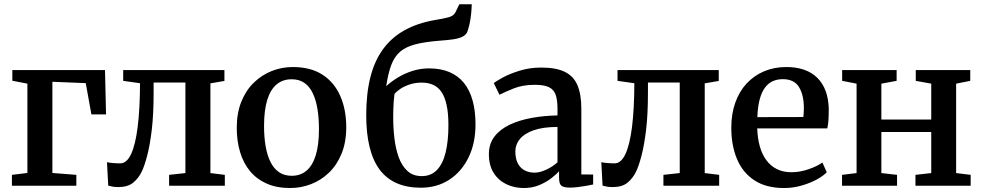

<svg xmlns="http://www.w3.org/2000/svg" viewBox="-20 -888 4698 918"><path d="M37 0V-52L111 -61V-488L39 -502V-553H482L487 -341H417L390 -490.5L230.5 -497V-61L345 -52V0Z M545 6.5Q530 6.5 517.8 4.2Q505.5 2 497.5 -0.5L491.5 -112.5Q502 -110 519.5 -108.5Q537 -107 555 -107Q586 -107 606.8 -151.2Q627.5 -195.5 638.2 -280.8Q649 -366 649.5 -490L569 -501.5V-553H1053V-501L986 -489.5V-60.5L1055 -52V0H788.5V-52L866.5 -60.5V-493.5H714.5V-445Q714.5 -340 705.5 -266Q696.5 -192 683.8 -143.8Q671 -95.5 658.5 -69Q643 -36.5 617.2 -15Q591.5 6.5 545 6.5Z M1112 -276.5Q1112 -348 1134 -402.2Q1156 -456.5 1194 -493.2Q1232 -530 1280 -548.8Q1328 -567.5 1379.5 -567.5Q1466 -567.5 1522.5 -530.5Q1579 -493.5 1607.2 -428.5Q1635.5 -363.5 1635.5 -280Q1635.5 -208 1613.2 -153.5Q1591 -99 1553 -62.5Q1515 -26 1467 -7.5Q1419 11 1367.5 11Q1303 11 1255 -10.2Q1207 -31.5 1175.2 -70Q1143.5 -108.5 1127.8 -161.2Q1112 -214 1112 -276.5ZM1375 -47.5Q1416.5 -47.5 1445.5 -72Q1474.5 -96.5 1489.8 -146Q1505 -195.5 1505 -271Q1505 -323.5 1497.8 -367.2Q1490.5 -411 1475.2 -442.8Q1460 -474.5 1435.2 -491.8Q1410.5 -509 1374.5 -509Q1332.5 -509 1303 -484.8Q1273.5 -460.5 1258 -411Q1242.5 -361.5 1242.5 -285.5Q1242.5 -232.5 1250 -189Q1257.5 -145.5 1273.2 -113.8Q1289 -82 1314 -64.8Q1339 -47.5 1375 -47.5Z M1992.5 9.5Q1925.5 9.5 1876 -12.5Q1826.5 -34.5 1794.5 -78Q1762.5 -121.5 1746.8 -186.5Q1731 -251.5 1731 -337Q1731 -440.5 1751 -519.2Q1771 -598 1811.8 -653.5Q1852.5 -709 1914 -743.2Q1975.5 -777.5 2058.5 -792Q2099 -798.5 2124.2 -805.2Q2149.5 -812 2157.5 -829L2176 -867.5H2235.5Q2235 -842.5 2232.2 -818.2Q2229.5 -794 2224.8 -772.2Q2220 -750.5 2213.5 -733.5Q2206 -719.5 2189 -711.5Q2172 -703.5 2145.5 -699.8Q2119 -696 2083 -693.5Q2013 -688 1967.5 -676.5Q1922 -665 1894.2 -641.8Q1866.5 -618.5 1851.2 -578.5Q1836 -538.5 1826.5 -476Q1850.5 -498 1882.5 -517.5Q1914.5 -537 1952.5 -549Q1990.5 -561 2031.5 -561Q2087 -561 2128.5 -543.5Q2170 -526 2197.8 -492Q2225.5 -458 2239.5 -408Q2253.5 -358 2253.5 -293.5Q2253.5 -203 2220 -134.8Q2186.5 -66.5 2127.8 -28.5Q2069 9.5 1992.5 9.5ZM1996.5 -46Q2041.5 -46 2069.8 -76Q2098 -106 2111 -160.5Q2124 -215 2124 -289Q2124 -346 2115.5 -385.2Q2107 -424.5 2090.8 -448.2Q2074.5 -472 2050.8 -482.5Q2027 -493 1996.5 -493Q1965 -493 1938.8 -484.2Q1912.5 -475.5 1894 -463Q1875.5 -450.5 1866 -438.5Q1864 -423 1862.5 -403.8Q1861 -384.5 1860.5 -364.5Q1860 -344.5 1860 -327Q1860 -277 1865.8 -227.2Q1871.5 -177.5 1886.2 -136.5Q1901 -95.5 1927.8 -70.8Q1954.5 -46 1996.5 -46Z M2484 11Q2439.5 11 2401.5 -7Q2363.5 -25 2340.5 -61Q2317.5 -97 2317.5 -151Q2317.5 -200.5 2344.2 -235.2Q2371 -270 2417 -291.8Q2463 -313.5 2522 -324.2Q2581 -335 2645.5 -336V-368.5Q2645.5 -410.5 2636.5 -435.5Q2627.5 -460.5 2604 -471.5Q2580.5 -482.5 2536.5 -482.5Q2479 -482.5 2435.8 -465Q2392.5 -447.5 2368 -435L2341 -490.5Q2352 -500 2385.2 -518Q2418.5 -536 2466.2 -550.5Q2514 -565 2567.5 -565Q2639 -565 2681 -544.2Q2723 -523.5 2741.2 -479.8Q2759.5 -436 2759.5 -367.5V-54L2816 -53.5V-6Q2805 -3.5 2785.8 0Q2766.5 3.5 2744.8 6.2Q2723 9 2705 9Q2676 9 2664.5 0.2Q2653 -8.5 2653 -38.5V-69Q2641 -55.5 2616.8 -36.5Q2592.5 -17.5 2559 -3.2Q2525.5 11 2484 11ZM2536 -62.5Q2561 -62.5 2591.8 -76.8Q2622.5 -91 2645.5 -112V-281Q2576.5 -281 2531.8 -265.2Q2487 -249.5 2465.5 -223.2Q2444 -197 2444 -164Q2444 -129 2456 -106.5Q2468 -84 2488.8 -73.2Q2509.5 -62.5 2536 -62.5Z M2908.5 6.5Q2893.5 6.5 2881.2 4.2Q2869 2 2861 -0.5L2855 -112.5Q2865.5 -110 2883 -108.5Q2900.5 -107 2918.5 -107Q2949.5 -107 2970.2 -151.2Q2991 -195.5 3001.8 -280.8Q3012.5 -366 3013 -490L2932.5 -501.5V-553H3416.5V-501L3349.5 -489.5V-60.5L3418.5 -52V0H3152V-52L3230 -60.5V-493.5H3078V-445Q3078 -340 3069 -266Q3060 -192 3047.2 -143.8Q3034.5 -95.5 3022 -69Q3006.5 -36.5 2980.8 -15Q2955 6.5 2908.5 6.5Z M3729 11Q3643 11 3587 -25.8Q3531 -62.5 3503.8 -127.5Q3476.5 -192.5 3476.5 -277.5Q3476.5 -344 3495.8 -397.8Q3515 -451.5 3550.2 -489.2Q3585.5 -527 3633.5 -547.2Q3681.5 -567.5 3739.5 -567.5Q3835.5 -567.5 3887.8 -515.8Q3940 -464 3942.5 -368Q3942.5 -337 3941 -314Q3939.5 -291 3935.5 -274H3600.5Q3602 -227 3612.8 -188.5Q3623.5 -150 3644 -122.2Q3664.5 -94.5 3694.5 -79.5Q3724.5 -64.5 3764 -64.5Q3805 -64.5 3847 -79.2Q3889 -94 3912 -111L3933 -64.5Q3916 -46.5 3884 -29.2Q3852 -12 3811.8 -0.5Q3771.5 11 3729 11ZM3601 -328 3821 -328.5Q3822 -338 3822.8 -350Q3823.5 -362 3823.5 -372Q3823.5 -433 3800.5 -471.2Q3777.5 -509.5 3722.5 -509.5Q3697.5 -509.5 3676.2 -500.5Q3655 -491.5 3638.8 -470.8Q3622.5 -450 3612.8 -415Q3603 -380 3601 -328Z M4006 0V-52L4075.5 -60.5V-488L4006.5 -501.5V-553H4267V-501.5L4194 -488V-316.5H4432.5V-488L4358.5 -501.5V-553H4619V-501.5L4551.5 -488V-60.5L4621 -52V0H4357V-52L4432.5 -60.5V-257H4194V-60.5L4269 -52V0Z"/></svg>

Font: Merriweather 24pt SemiBold
Style: Regular
Weight: 600
Designer: Eben Sorkin
Foundry: Eben Sorkin
Version: Version 2.100